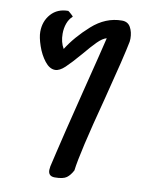

<svg xmlns="http://www.w3.org/2000/svg" viewBox="-89 -626 696 928"><g transform="rotate(10 259.0 -162.0)"><path d="M273 -371Q230 -321 204 -296.5Q178 -272 156 -272Q129 -272 105.5 -302Q82 -332 68 -373Q54 -414 54 -441Q54 -493 85.5 -528.5Q117 -564 170 -564Q175 -561 186 -551Q197 -541 196 -540Q179 -525 170.5 -501.5Q162 -478 162 -451Q162 -409 180 -379Q220 -443 287 -503Q354 -563 434 -563Q463 -563 476 -539.5Q489 -516 489 -484Q489 -474 488 -469Q474 -396 417 -175Q343 105 333 190Q320 215 303 227.5Q286 240 245 240Q213 240 213 209Q213 203 215 191L233 114Q249 44 308 -192Q363 -410 376 -466Q356 -461 331.5 -436.5Q307 -412 273 -371Z"/></g></svg>

Font: Sriracha
Style: Regular
Weight: 400
Designer: Suppakit Chalermlarp
Version: Version 1.002g